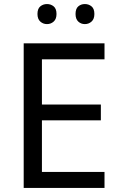

<svg xmlns="http://www.w3.org/2000/svg" viewBox="-20 -928 596 948"><path d="M496 0H97V-714H496V-635H187V-412H478V-334H187V-79H496ZM165 -859Q165 -885 179 -896.5Q193 -908 212 -908Q231 -908 245 -896.5Q259 -885 259 -859Q259 -834 245 -821.5Q231 -809 212 -809Q193 -809 179 -821.5Q165 -834 165 -859ZM353 -859Q353 -885 366.5 -896.5Q380 -908 399 -908Q418 -908 432 -896.5Q446 -885 446 -859Q446 -834 432 -821.5Q418 -809 399 -809Q380 -809 366.5 -821.5Q353 -834 353 -859Z"/></svg>

Font: Noto Sans Mayan Numerals
Style: Regular
Weight: 400
Designer: Monotype Design Team
Foundry: Monotype Imaging Inc.
Version: Version 2.001; ttfautohint (v1.8.4.7-5d5b)